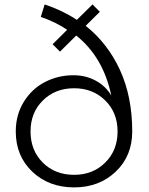

<svg xmlns="http://www.w3.org/2000/svg" viewBox="-20 -815 661 850"><path d="M308.1 14.6Q196.3 14.6 123 -54.9Q49.8 -124.5 49.8 -232.9Q49.8 -307.1 85.7 -364.7Q121.6 -422.4 179.4 -452.1Q237.3 -481.9 305.2 -481.9Q359.4 -481.9 403.6 -458Q447.8 -434.1 472.7 -392.1Q437 -562.5 317.4 -657.7L245.6 -586.4L212.9 -619.1L277.3 -683.1Q227.1 -717.3 160.6 -740.2L177.7 -795.4Q257.3 -768.6 320.3 -727.1L389.6 -795.4L421.9 -762.7L359.4 -700.7Q457 -623 511.2 -504.9Q565.4 -386.7 565.4 -232.9Q565.4 -124.5 492.2 -54.9Q418.9 14.6 308.1 14.6ZM308.1 -41Q391.1 -41 445.8 -95.2Q500.5 -149.4 500.5 -232.9Q500.5 -316.4 445.8 -370.4Q391.1 -424.3 308.1 -424.3Q224.6 -424.3 169.9 -370.4Q115.2 -316.4 115.2 -232.9Q115.2 -149.4 169.4 -95.2Q223.6 -41 308.1 -41Z"/></svg>

Font: Spartan MB
Style: Regular
Weight: 400
Designer: Matt Bailey, Mirko Velimirovic
Foundry: Matt Bailey
Version: Version 1.005